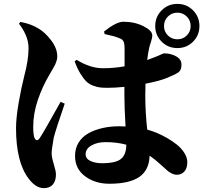

<svg xmlns="http://www.w3.org/2000/svg" viewBox="-20 -889 1040 982"><path d="M806.9 -836.2Q839.8 -869.1 887.2 -869.1Q934.6 -869.1 967.3 -836.2Q1000 -803.2 1000 -755.9Q1000 -708.5 967.3 -675.8Q934.6 -643.1 887.2 -643.1Q839.8 -643.1 806.9 -675.8Q773.9 -708.5 773.9 -755.9Q773.9 -803.2 806.9 -836.2ZM955.1 -755.9Q955.1 -784.7 935.3 -804.4Q915.5 -824.2 887.2 -824.2Q858.4 -824.2 838.6 -804.2Q818.8 -784.2 818.8 -755.9Q818.8 -727.5 838.6 -707.8Q858.4 -688 887.2 -688Q916 -688 935.5 -707.8Q955.1 -727.5 955.1 -755.9ZM515.1 -714.8 512.2 -728Q575.2 -777.8 610.8 -777.8Q668.5 -777.8 713.6 -755.1Q758.8 -732.4 758.8 -708Q758.8 -693.8 751.7 -673.8Q744.6 -653.8 742.2 -640.1Q736.8 -616.7 732.9 -582Q757.8 -590.8 778.6 -599.4Q799.3 -607.9 807.9 -612.1Q816.4 -616.2 817.9 -616.2Q853.5 -616.2 880.9 -600.8Q908.2 -585.4 908.2 -559.1Q908.2 -531.7 894.8 -520.8Q881.3 -509.8 835.9 -491.2Q795.9 -474.6 724.1 -460.9Q723.1 -440.9 723.1 -399.9Q723.1 -317.9 732.9 -226.1Q753.9 -220.7 779.3 -210.4Q804.7 -200.2 833 -184.1Q861.3 -168 884.5 -149.4Q907.7 -130.9 922.9 -106.9Q938 -83 938 -59.1Q938 -28.8 923.1 -12Q908.2 4.9 883.8 4.9Q872.1 4.9 859.6 -1.2Q847.2 -7.3 838.6 -14.4Q830.1 -21.5 808.1 -41.5Q806.2 -43.5 804.9 -44.4Q803.7 -45.4 802 -46.9Q800.3 -48.3 798.8 -49.8Q773.9 -73.2 745.1 -92.8Q743.2 -19 692.4 15.9Q641.6 50.8 539.1 50.8Q466.8 50.8 415.3 12.7Q363.8 -25.4 363.8 -91.8Q363.8 -130.4 382.1 -159.9Q400.4 -189.5 432.4 -207.3Q464.4 -225.1 504.2 -234.1Q543.9 -243.2 589.8 -243.2Q610.8 -243.2 622.1 -242.2Q616.2 -339.8 616.2 -401.9V-444.8Q568.4 -439.9 530.8 -439.9Q506.8 -439.9 491.9 -441.7Q477.1 -443.4 456.8 -450.7Q436.5 -458 422.1 -471.9Q407.7 -485.8 391.6 -511.7Q375.5 -537.6 361.8 -575.2L372.1 -583Q441.4 -540 505.9 -540Q562 -540 617.2 -549.8V-632.8Q617.2 -652.3 615.7 -663.6Q614.3 -674.8 609.1 -681.2Q604 -687.5 601.1 -689Q598.1 -690.4 587.9 -694.8Q566.4 -704.1 515.1 -714.8ZM290 -368.2 311 -358.9Q264.2 -222.7 254.9 -185.1Q244.1 -124.5 244.1 -105Q244.1 -85 255.1 -49.3Q266.1 -13.7 266.1 2.9Q266.1 36.6 250 54.9Q233.9 73.2 204.1 73.2Q162.6 73.2 126 23.9Q62 -60.1 62 -233.9Q62 -285.6 75.4 -363.3Q88.9 -440.9 104 -500Q126 -581.5 126 -643.1Q126 -677.7 111.1 -711.2Q96.2 -744.6 77.1 -767.1L84 -776.9Q137.2 -767.6 176.8 -743.2Q210 -724.1 241.5 -682.9Q272.9 -641.6 272.9 -600.1Q272.9 -589.4 269.3 -577.6Q265.6 -565.9 262.2 -558.8Q258.8 -551.8 248.8 -534.4Q238.8 -517.1 233.9 -508.8Q197.8 -448.7 173.8 -378.7Q149.9 -308.6 149.9 -240.2Q149.9 -202.1 155.8 -185.1Q162.1 -171.9 168.9 -171.9Q176.3 -171.9 184.1 -184.1Q202.6 -211.4 290 -368.2ZM626 -148.9Q577.1 -162.1 520 -162.1Q478 -162.1 448 -145.3Q418 -128.4 418 -100.1Q418 -77.1 442.6 -65.7Q467.3 -54.2 502 -54.2Q572.3 -54.2 599.1 -76.4Q626 -98.6 626 -148.9Z"/></svg>

Font: Noto Serif JP Black
Style: Regular
Weight: 900
Designer: Ryoko NISHIZUKA  (kana & ideographs); Frank Grießhammer (Latin, Greek & Cyrillic); Wenlong ZHANG  (bopomofo); Sandoll Co
Foundry: Adobe Systems Incorporated
Version: Version 1.001;PS 1.001;hotconv 16.6.54;makeotf.lib2.5.65590